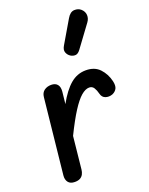

<svg xmlns="http://www.w3.org/2000/svg" viewBox="-161 -963 812 1045"><g transform="rotate(-20 244.5 -440.0)"><path d="M87 0Q61 0 49.2 -15.5Q37.5 -31 40 -55L86 -492Q88.5 -516.5 105.2 -528.8Q122 -541 145.5 -541Q169.5 -541 181.2 -526.8Q193 -512.5 190.5 -485.5L183 -416Q220.5 -484 260 -517.5Q299.5 -551 349.5 -551Q400.5 -551 429.5 -520Q458.5 -489 469 -445Q475.5 -417 467.5 -401.5Q459.5 -386 441 -378Q420 -370.5 400.8 -377Q381.5 -383.5 376 -406.5Q371 -427 361.8 -441.8Q352.5 -456.5 335 -456.5Q313 -456.5 288 -435Q263 -413.5 232.5 -366Q202 -318.5 163 -239L143.5 -51Q142 -37 136.2 -25.5Q130.5 -14 118.8 -7Q107 0 87 0ZM299 -655Q284 -664.5 278 -680.8Q272 -697 284.5 -718L361.5 -849Q379 -879 402.5 -880.2Q426 -881.5 441.5 -867.5Q458.5 -852 459.5 -831.2Q460.5 -810.5 447 -792.5L354.5 -667Q341 -649 326.8 -648Q312.5 -647 299 -655Z"/></g></svg>

Font: Edu SA Hand Medium
Style: Regular
Weight: 500
Designer: Tina and Corey Anderson, Eben Sorkin, Mirko Velimirovic
Foundry: Google for Education
Version: Version 2.000